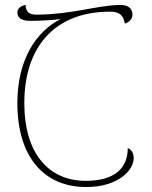

<svg xmlns="http://www.w3.org/2000/svg" viewBox="-20 -744 613 774"><path d="M327 10C457 10 519 -58 519 -107C519 -131 504 -146 495 -146C495 -73 450 -15 326 -15C175 -15 78 -127 78 -328C78 -558 203 -697 424 -697C465 -697 478 -679 483 -649C501 -654 514 -668 514 -685C514 -711 495 -724 466 -724C418 -724 364 -713 302 -702C255 -694 193 -685 128 -685C98 -685 85 -694 83 -724C61 -720 50 -707 50 -694C50 -671 69 -660 100 -660C138 -660 183 -662 224 -667C124 -616 50 -502 50 -328C50 -111 158 10 327 10Z"/></svg>

Font: Noto Serif Georgian Thin
Style: Regular
Weight: 100
Designer: Monotype Design Team, Akaki Razmadze
Foundry: Google LLC
Version: Version 2.003